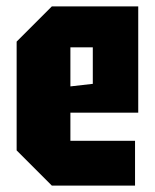

<svg xmlns="http://www.w3.org/2000/svg" viewBox="-20 -580 484 600"><path d="M32 -110V-450L142 -560H412V-228H200V-140H402V0H142ZM200 -310 270 -318V-432H200Z"/></svg>

Font: Tektur Condensed
Style: Bold
Weight: 700
Width: 3
Designer: Adam Jagosz
Foundry: Adam Jagosz
Version: Version 1.005;gftools[0.9.30]